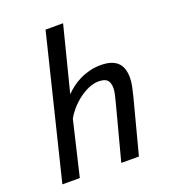

<svg xmlns="http://www.w3.org/2000/svg" viewBox="-125 -763 751 854"><g transform="rotate(-20 250.0 -336.0)"><path d="M23.9 0ZM302.7 0 367.7 -246.1Q374 -272 378.9 -290.8Q383.8 -309.6 383.8 -324.2Q383.8 -352.1 371.6 -363.8Q359.4 -375.5 331.5 -375.5Q307.1 -375.5 282.5 -364.5Q257.8 -353.5 235.6 -336.4Q213.4 -319.3 195.6 -298.6Q177.7 -277.8 167.5 -258.3L106.4 0H23.9L189 -672.4H272L193.8 -364.7Q206.5 -377.9 224.1 -391.6Q241.7 -405.3 263.2 -416Q284.7 -426.8 310.3 -433.6Q335.9 -440.4 364.7 -440.4Q416 -440.4 442.4 -417.2Q468.8 -394 468.8 -343.3Q468.8 -324.7 464.4 -303.2Q460 -281.7 453.6 -256.8L386.2 0Z"/></g></svg>

Font: PT Astra Sans
Style: Italic
Weight: 400
Italic angle: -16°
Designer: A.Korolkova, I. Chaeva
Foundry: ParaType Ltd
Version: Version 1.001; ttfautohint (v1.6)